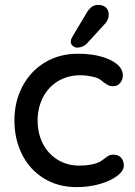

<svg xmlns="http://www.w3.org/2000/svg" viewBox="-20 -756 554 786"><path d="M483 -447Q483 -430 472 -416.5Q461 -403 444 -403Q431 -403 423.5 -407Q416 -411 403 -420Q397 -426 384 -434Q372 -440 350 -444Q328 -448 310 -448Q258 -448 218 -424Q178 -400 156 -357.5Q134 -315 134 -263Q134 -210 155.5 -168Q177 -126 216 -102Q255 -78 305 -78Q357 -78 389 -94Q396 -98 408 -107Q418 -115 425.5 -119Q433 -123 444 -123Q464 -123 475.5 -110.5Q487 -98 487 -78Q487 -57 460.5 -36.5Q434 -16 389.5 -3Q345 10 294 10Q218 10 160 -25.5Q102 -61 70.5 -123.5Q39 -186 39 -263Q39 -340 72 -402.5Q105 -465 164 -500.5Q223 -536 299 -536Q378 -536 430.5 -511Q483 -486 483 -447ZM270 -587Q270 -595 276 -605L335 -704Q343 -718 354.5 -727Q366 -736 381 -736Q403 -736 414.5 -724.5Q426 -713 425 -694Q425 -676 410 -659L335 -577Q319 -561 295 -561Q287 -561 278 -568Q269 -575 270 -587Z"/></svg>

Font: Quicksand Medium
Style: Regular
Weight: 500
Designer: Andrew Paglinawan
Foundry: Andrew Paglinawan
Version: Version 3.000